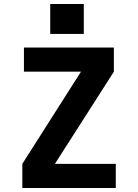

<svg xmlns="http://www.w3.org/2000/svg" viewBox="-20 -937 690 957"><path d="M91.3 0V-120.3L383.6 -579.7H99.3V-700H547.6V-579.7L253.7 -120.3H557.1V0ZM230.4 -917.1H397.7V-768H230.4Z"/></svg>

Font: Trispace Thin
Style: Regular
Weight: 100
Designer: Tyler Finck
Foundry: Etcetera Type Company
Version: Version 1.210